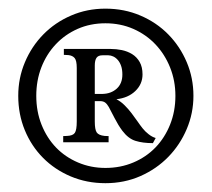

<svg xmlns="http://www.w3.org/2000/svg" viewBox="-20 -786 488 442"><path d="M222.7 -766.1Q266.1 -766.1 303.2 -750.2Q340.3 -734.4 367.4 -706.8Q394.5 -679.2 409.9 -642.8Q425.3 -606.4 425.3 -565.4Q425.3 -525.4 409.9 -489Q394.5 -452.6 367.4 -424.8Q340.3 -397 303.2 -380.6Q266.1 -364.3 222.7 -364.3Q179.7 -364.3 142.8 -379.9Q106 -395.5 79.1 -422.6Q52.2 -449.7 37.1 -486.3Q22 -522.9 22 -565.4Q22 -606.4 37.4 -642.8Q52.7 -679.2 79.8 -706.8Q106.9 -734.4 143.6 -750.2Q180.2 -766.1 222.7 -766.1ZM222.7 -732.4Q188 -732.4 158.7 -719.5Q129.4 -706.5 108.2 -683.8Q86.9 -661.1 75.2 -630.9Q63.5 -600.6 63.5 -565.4Q63.5 -529.3 75.7 -498.8Q87.9 -468.3 109.1 -446.3Q130.4 -424.3 159.7 -411.9Q189 -399.4 222.7 -399.4Q257.3 -399.4 286.9 -411.9Q316.4 -424.3 337.9 -446.5Q359.4 -468.8 371.6 -499.3Q383.8 -529.8 383.8 -565.4Q383.8 -600.1 371.6 -630.6Q359.4 -661.1 337.9 -683.8Q316.4 -706.5 286.9 -719.5Q257.3 -732.4 222.7 -732.4ZM332 -456.5Q308.6 -456.5 292 -461.7Q275.4 -466.8 261.7 -484.9Q252 -498 243.9 -513.9Q235.8 -529.8 230.5 -539.6Q226.6 -546.4 222.2 -549.8Q217.8 -553.2 210.4 -553.2H198.2V-506.3Q198.2 -487.8 202.6 -481.2Q207 -474.6 220.7 -473.1L230 -472.7V-458.5H125.5V-472.7L134.3 -473.1Q147.9 -473.6 152.3 -480.2Q156.7 -486.8 156.7 -506.3V-629.4Q156.7 -646.5 151.9 -652.3Q147 -658.2 137.2 -659.2L127 -659.7V-673.3H234.9Q247.6 -673.3 260.5 -670.7Q273.4 -668 284.2 -661.4Q294.9 -654.8 301.5 -643.3Q308.1 -631.8 308.1 -614.7Q308.1 -592.3 291.5 -576.4Q274.9 -560.5 248 -557.6Q258.3 -552.2 266.8 -543.7Q275.4 -535.2 282.7 -525.6Q290 -516.1 296.4 -506.8Q302.7 -497.6 308.6 -490.2Q314 -483.4 322 -477.1Q330.1 -470.7 338.4 -468.3ZM216.3 -569.8Q235.8 -570.3 248.8 -582Q261.7 -593.8 261.7 -614.3Q261.7 -626 258.8 -634.3Q255.9 -642.6 251.2 -647.9Q246.6 -653.3 240.7 -656Q234.9 -658.7 229.5 -658.7H215.8Q206.1 -658.7 202.1 -652.8Q198.2 -647 198.2 -635.3V-569.8Z"/></svg>

Font: Varendra
Style: Regular
Weight: 400
Designer: Jacob Thomas
Foundry: Bangla Type Foundry
Version: Version 1.008